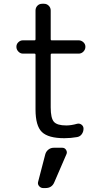

<svg xmlns="http://www.w3.org/2000/svg" viewBox="-20 -710 540 1000"><path d="M259.8 59.6H304.7Q317.4 59.6 324.2 70.8Q331.1 82 326.2 92.8L263.7 237.3Q251 270.5 214.8 269.5H205.1Q192.4 269.5 183.6 259.3Q174.8 249 178.7 236.3L215.8 93.8Q219.7 79.1 231.9 69.3Q244.1 59.6 259.8 59.6ZM99.6 -430.7Q85.9 -430.7 75.7 -441.4Q65.4 -452.1 65.4 -466.3Q65.4 -480.5 75.7 -490.2Q85.9 -500 99.6 -500H160.2Q165 -500 165 -504.9V-655.3Q165 -669.9 174.8 -680.2Q184.6 -690.4 200.2 -690.4H209Q223.6 -690.4 233.9 -680.2Q244.1 -669.9 244.1 -655.3V-504.9Q244.1 -500 249 -500H389.6Q403.3 -500 414.1 -490.2Q424.8 -480.5 424.8 -466.3Q424.8 -452.1 414.6 -441.4Q404.3 -430.7 389.6 -430.7H249Q244.1 -430.7 244.1 -425.8V-150.4Q244.1 -94.7 260.7 -75.7Q277.3 -56.6 325.2 -56.6Q350.6 -56.6 381.8 -65.4Q394.5 -68.4 404.8 -60.5Q415 -52.7 415 -40Q415 -24.4 406.2 -11.7Q397.5 1 381.8 3.9Q348.6 9.8 315.4 9.8Q231.4 9.8 198.2 -22.5Q165 -54.7 165 -139.6V-425.8Q165 -430.7 160.2 -430.7Z"/></svg>

Font: Rounded-L Mgen+ 2m regular
Style: Regular
Weight: 400
Designer: [Source Han Sans]
Ryoko NISHIZUKA  (kana & ideographs); Paul D. Hunt (Latin, Greek & Cyrillic); Wenlong ZHANG  (bopomofo
Version: Version 1.059.20150602